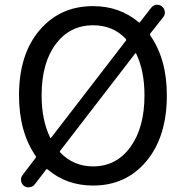

<svg xmlns="http://www.w3.org/2000/svg" viewBox="-20 -773 781 813"><path d="M556.6 -545.9Q556.6 -547.9 555.2 -547.9Q553.7 -547.9 552.7 -546.9L234.4 -133.8Q232.4 -129.9 235.4 -127Q292 -68.4 374 -68.4Q472.7 -68.4 532.2 -150.4Q591.8 -232.4 591.8 -369.1Q591.8 -472.7 556.6 -545.9ZM192.4 -190.4Q192.4 -188.5 193.8 -188.5Q195.3 -188.5 196.3 -189.5L513.7 -601.6Q515.6 -605.5 512.7 -608.4Q459 -666 374 -666Q275.4 -666 215.8 -585.9Q156.2 -505.9 156.2 -369.1Q156.2 -264.6 192.4 -190.4ZM665 -746.1Q675.8 -738.3 677.7 -725.1Q679.7 -711.9 671.9 -701.2L616.2 -630.9Q614.3 -627 616.2 -623Q686.5 -522.5 686.5 -369.1Q686.5 -194.3 600.1 -90.8Q513.7 12.7 374 12.7Q261.7 12.7 181.6 -55.7Q177.7 -58.6 175.8 -55.7L127 7.8Q118.2 18.6 105.5 19.5Q102.5 20.5 100.6 20.5Q89.8 20.5 81.1 13.7Q71.3 5.9 69.3 -7.3Q67.4 -20.5 75.2 -31.2L130.9 -104.5Q133.8 -108.4 131.8 -111.3Q60.5 -213.9 60.5 -369.1Q60.5 -543 147.5 -645Q234.4 -747.1 374 -747.1Q486.3 -747.1 567.4 -678.7Q571.3 -675.8 573.2 -679.7L620.1 -740.2Q628.9 -751 641.6 -752.9Q644.5 -752.9 646.5 -752.9Q657.2 -752.9 665 -746.1Z"/></svg>

Font: Gen Jyuu GothicL Regular
Style: Regular
Weight: 400
Designer: [Source Han Sans]
Ryoko NISHIZUKA  (kana & ideographs); Paul D. Hunt (Latin, Greek & Cyrillic); Wenlong ZHANG  (bopomofo
Version: Version 1.002.20150607